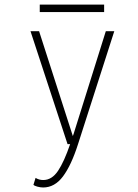

<svg xmlns="http://www.w3.org/2000/svg" viewBox="-20 -638 610 850"><path d="M156 -617.5H441V-584.5H156ZM153 -500 302.5 -35.5 306 -45.5 448.5 -500H486L325.5 0Q295.5 94 258.8 143Q222 192 171 192Q158.5 192 145.2 188.2Q132 184.5 128 180.5L137.5 149.5Q152.5 159 171.5 159Q209.5 159 236.8 118.5Q264 78 290.5 0H279L115 -500Z"/></svg>

Font: League Mono Narrow Thin
Style: Regular
Weight: 100
Width: 3
Designer: Tyler Finck
Foundry: The League of Moveable Type / Tyler Finck
Version: Version 2.210